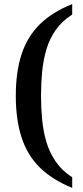

<svg xmlns="http://www.w3.org/2000/svg" viewBox="-20 -784 404 936"><path d="M332 132Q234 92 173.5 32Q113 -28 85 -114.5Q57 -201 57 -317Q57 -433 85 -519Q113 -605 173.5 -665Q234 -725 332 -764V-713Q283 -682 252.5 -639Q222 -596 206.5 -544Q191 -492 185.5 -434.5Q180 -377 180 -317Q180 -257 185.5 -200Q191 -143 206.5 -91Q222 -39 252.5 5Q283 49 332 80Z"/></svg>

Font: Noto Rashi Hebrew Medium
Style: Regular
Weight: 500
Version: Version 1.006